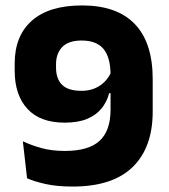

<svg xmlns="http://www.w3.org/2000/svg" viewBox="-20 -672 620 706"><path d="M282 -652Q410 -652 475.8 -583.5Q541.5 -515 541.5 -381V-262Q541.5 -129.5 467.8 -57.8Q394 14 247 14Q190 14 148.2 4.8Q106.5 -4.5 79.5 -16.5L64 -152.5Q94.5 -138 132.2 -127.5Q170 -117 219 -117Q305.5 -117 346 -154Q386.5 -191 386.5 -268.5V-396Q386.5 -460.5 360.8 -491.8Q335 -523 280 -523Q232 -523 209 -499.2Q186 -475.5 186 -435.5V-423.5Q186 -382.5 208.2 -360.2Q230.5 -338 279.5 -338Q305 -338 326.2 -346.2Q347.5 -354.5 363.8 -370.5Q380 -386.5 389.5 -408.5L420 -329.5H381.5Q373 -297 352.8 -272.5Q332.5 -248 299.5 -234.5Q266.5 -221 218 -221Q127.5 -221 80.8 -271.8Q34 -322.5 34 -412.5V-438.5Q34 -540 97.2 -596Q160.5 -652 282 -652Z"/></svg>

Font: Anek Kannada
Style: Bold
Weight: 700
Version: Version 1.003